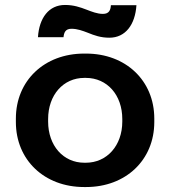

<svg xmlns="http://www.w3.org/2000/svg" viewBox="-20 -745 686 774"><path d="M329 -706C303 -716 277 -725 242 -725C177 -725 138 -673 133 -595H236C238 -613 243 -629 268 -629C292 -629 313 -621 334 -613C361 -602 386 -593 421 -593C486 -593 525 -646 530 -724H427C426 -705 420 -689 395 -689C372 -689 350 -698 329 -706ZM319 9H327C487 9 602 -100 602 -253V-267C602 -420 487 -529 327 -529H319C159 -529 44 -420 44 -267V-253C44 -100 159 9 319 9ZM320 -89C235 -89 174 -158 174 -255V-265C174 -362 235 -431 320 -431H326C412 -431 473 -362 473 -265V-255C473 -158 411 -89 326 -89Z"/></svg>

Font: Fixel Display SemiBold
Style: Regular
Weight: 600
Designer: AlfaBravo + MacPaw
Foundry: Kyrylo Tkachov, Marchela Mozhyna, Serhii Makarenko, Maria Weinstein, Zakhar Kryvoshyya
Version: Version 1.211